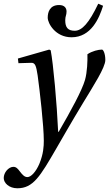

<svg xmlns="http://www.w3.org/2000/svg" viewBox="-25 -768 585 1030"><path d="M231 -673C231 -643 272 -568 359 -568C463 -568 507 -669 528 -737L502 -748C453 -645 415 -603 376 -603C339 -603 325 -621 325 -659C325 -682 332 -686 332 -706C332 -724 322 -741 292 -741C242 -741 231 -703 231 -673ZM-5 187C-5 214 24 242 68 242C153 242 190 179 278 27C298 -7 358 -113 420 -215C477 -309 540 -406 540 -446C540 -481 529 -502 522 -502C503 -502 469 -494 444 -477C445 -442 443 -381 431 -339C415 -283 356 -175 290 -61H287C280 -214 261 -425 247 -498L239 -502L71 -454L74 -429L142 -431C164 -432 169 -415 177 -363C188 -285 210 -93 210 -13C210 17 208 58 186 111C168 153 142 182 122 182C107 182 96 171 81 151C69 135 61 127 46 127C20 128 -5 158 -5 187Z"/></svg>

Font: Heuristica
Style: Italic
Weight: 400
Italic angle: -13°
Version: Version 1.0.1